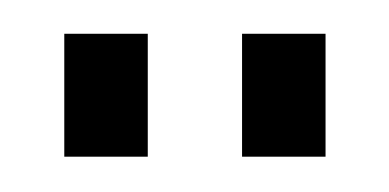

<svg xmlns="http://www.w3.org/2000/svg" viewBox="-20 -734 227 112"><path d="M121.2 -714.3H169.9V-642.6H121.2ZM17.5 -714.3H66.2V-642.6H17.5Z"/></svg>

Font: Marapfhont
Style: Book
Weight: 400
Version: Version 0.15